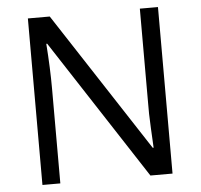

<svg xmlns="http://www.w3.org/2000/svg" viewBox="-51 -767 857 820"><g transform="rotate(-5 377.0 -357.0)"><path d="M655.8 0H561L170.9 -599.1H167Q174.8 -493.7 174.8 -405.8V0H98.1V-713.9H191.9L581.1 -117.2H585Q584 -130.4 580.6 -201.9Q577.1 -273.4 578.1 -304.2V-713.9H655.8Z"/></g></svg>

Font: f06896923
Style: Regular
Weight: 400
Foundry: Ascender Corporation
Version: Version 1.10